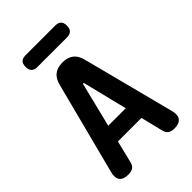

<svg xmlns="http://www.w3.org/2000/svg" viewBox="-271 -1029 1143 1143"><g transform="rotate(-45 300.0 -458.0)"><path d="M226.4 -280.5H373.6L305 -558.5Q303 -565.2 300 -565.2Q297 -565.2 295 -558.5ZM399.2 -173.7H200.8L166.4 -33Q161 -10.6 146.6 -0.3Q132.2 10 104.8 10Q64.8 10 48.5 -11.2Q32.3 -32.3 43.8 -75.3L194.2 -657.2Q205 -699.5 231 -719.7Q257.1 -740 300 -740Q342.9 -740 369 -719.7Q395 -699.5 405.8 -657.2L556.2 -75.3Q567.7 -32.3 550.8 -11.2Q533.8 10 494.5 10Q467.1 10 453 -0.7Q439 -11.3 433.6 -33ZM175.6 -826Q150.1 -826 138.1 -838.5Q126 -850.9 126 -875.9Q126 -901.4 138.1 -913.4Q150.1 -925.5 175.6 -925.5H424.1Q449.1 -925.5 461.5 -913.5Q474 -901.4 474 -876Q474 -850.6 461.5 -838.3Q449.1 -826 424.1 -826Z"/></g></svg>

Font: Maple Mono
Style: Regular
Weight: 400
Monospace: yes
Designer: subframe7536
Version: Version 7.300